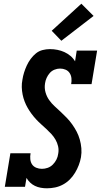

<svg xmlns="http://www.w3.org/2000/svg" viewBox="-20 -1008 544 1036"><path d="M233 8Q216 8 199.5 5Q183 2 168.5 -5Q154 -12 142.5 -23Q131 -34 123 -48L115 0H6L36 -181H145Q142 -165 143.5 -149Q145 -133 153 -121Q161 -109 175.5 -103Q190 -97 206 -97Q222 -97 237.5 -102.5Q253 -108 265 -120Q277 -132 284.5 -147Q292 -162 294 -178Q298 -199 293.5 -218.5Q289 -238 279.5 -254.5Q270 -271 257 -285Q244 -299 230 -312Q216 -325 202 -337.5Q188 -350 175 -364Q162 -378 150.5 -393.5Q139 -409 129.5 -425.5Q120 -442 113 -460Q106 -478 102 -498Q98 -518 97.5 -538Q97 -558 101 -578Q104 -598 110 -617Q116 -636 124.5 -654.5Q133 -673 145.5 -690Q158 -707 174 -720Q190 -733 210 -738Q230 -743 249 -743Q270 -743 290 -739Q310 -735 327.5 -727Q345 -719 360 -706.5Q375 -694 385 -677L394 -735H504L474 -554H364Q367 -570 365.5 -585.5Q364 -601 356 -613.5Q348 -626 334 -632Q320 -638 304 -638Q289 -638 274 -632Q259 -626 248.5 -614Q238 -602 231.5 -587.5Q225 -573 223 -558Q219 -533 225.5 -510Q232 -487 245 -468.5Q258 -450 275 -434.5Q292 -419 308.5 -403.5Q325 -388 340.5 -372Q356 -356 369.5 -337Q383 -318 393.5 -298Q404 -278 410.5 -255Q417 -232 419 -208Q421 -184 417 -160Q413 -138 405 -117Q397 -96 385 -76Q373 -56 356.5 -39.5Q340 -23 319.5 -12Q299 -1 277 3.5Q255 8 233 8ZM311 -788 259 -842 419 -988 485 -922Z"/></svg>

Font: Iosevka Curly Slab XBdObl
Style: Regular
Weight: 800
Italic angle: -9°
Monospace: yes
Designer: Belleve Invis
Foundry: Belleve Invis
Version: Version 11.1.0; ttfautohint (v1.8.3)